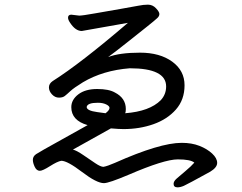

<svg xmlns="http://www.w3.org/2000/svg" viewBox="-20 -758 1040 824"><path d="M433 -272Q450 -285 450 -295Q450 -303 435.5 -310Q421 -317 400 -317Q355 -317 352 -299Q352 -283 397 -277ZM742 46Q725 46 725 31Q725 20 738 8.5Q751 -3 775.5 -23.5Q800 -44 814 -60Q798 -74 743 -74Q685 -74 532 -8Q447 28 426 28Q395 28 332 -20Q269 -68 243 -68Q226 -65 194.5 -45Q163 -25 151 -25Q137 -25 129 -42Q121 -59 121 -72Q121 -87 135 -96.5Q149 -106 244 -158.5Q339 -211 356 -221Q286 -241 286 -298Q286 -330 316 -353Q346 -376 397 -376Q447 -376 473 -361Q520 -337 520 -290Q520 -277 517 -272Q622 -280 670 -328Q693 -353 693 -387Q693 -465 537 -465Q422 -456 336 -405Q297 -381 282 -367Q267 -353 258 -346Q249 -339 233 -339Q216 -339 203 -353Q190 -367 190 -383Q190 -399 206 -410Q326 -486 529 -660L331 -625Q304 -625 281 -660Q272 -673 272 -682Q272 -695 286 -695L320 -691Q334 -691 387 -700.5Q440 -710 496 -719.5Q552 -729 574 -733.5Q596 -738 615 -738Q635 -738 649.5 -722.5Q664 -707 664 -698Q664 -688 654 -679.5Q644 -671 639 -666.5Q634 -662 612.5 -645Q591 -628 536.5 -584.5Q482 -541 444 -513Q493 -532 581 -532Q666 -532 719 -493.5Q772 -455 772 -392Q772 -330 735 -288Q698 -246 638.5 -225Q579 -204 510 -204Q491 -204 456 -207L293 -116Q309 -112 337.5 -92.5Q366 -73 389 -57.5Q412 -42 424 -42Q441 -45 473 -59Q666 -145 760 -145Q803 -145 836 -132Q869 -119 890.5 -99Q912 -79 912 -59Q912 -39 882 -21Q784 33 769 39.5Q754 46 742 46Z"/></svg>

Font: LXGW WenKai Mono Medium
Style: Regular
Weight: 500
Monospace: yes
Designer: LXGW / Fontworks Inc.
Foundry: LXGW / Fontworks Inc.
Version: Version 1.520; June 14, 2025